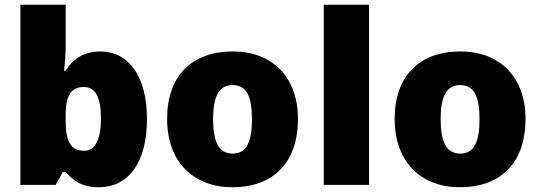

<svg xmlns="http://www.w3.org/2000/svg" viewBox="-20 -780 2280 810"><path d="M257 -588V-760H66V0H215L245 -54H257C285 -23 320 10 398 10C518 10 600 -89 600 -278C600 -463 519 -563 404 -563C329 -563 285 -527 257 -482H250C254 -513 257 -549 257 -588ZM334 -413C383 -413 406 -368 406 -280C406 -191 381 -144 336 -144C277 -144 257 -185 257 -271V-298C257 -377 281 -413 334 -413Z M1237 -278C1237 -461 1122 -563 963 -563C790 -563 685 -461 685 -278C685 -93 800 10 960 10C1132 10 1237 -93 1237 -278ZM879 -278C879 -372 903 -421 961 -421C1021 -421 1043 -372 1043 -278C1043 -183 1021 -132 962 -132C902 -132 879 -183 879 -278Z M1537 0V-760H1346V0Z M2197 -278C2197 -461 2082 -563 1923 -563C1750 -563 1645 -461 1645 -278C1645 -93 1760 10 1920 10C2092 10 2197 -93 2197 -278ZM1839 -278C1839 -372 1863 -421 1921 -421C1981 -421 2003 -372 2003 -278C2003 -183 1981 -132 1922 -132C1862 -132 1839 -183 1839 -278Z"/></svg>

Font: Noto Sans Canadian Aboriginal Black
Style: Regular
Weight: 900
Designer: Monotype Design Team, Typotheque's Kevin King
Foundry: Monotype Imaging Inc.
Version: Version 2.004